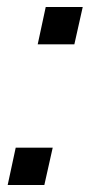

<svg xmlns="http://www.w3.org/2000/svg" viewBox="-20 -530 257 550"><path d="M88 -403 111 -510H217L193 -403ZM2 0 25 -107H131L107 0Z"/></svg>

Font: Saira ExtraCondensed SemiBold
Style: Italic
Weight: 600
Width: 2
Italic angle: -12°
Designer: Hector Gatti with collaboration of the Omnibus-Type team
Foundry: Omnibus-Type
Version: Version 1.101